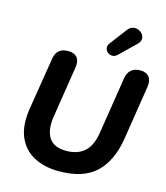

<svg xmlns="http://www.w3.org/2000/svg" viewBox="-137 -1059 1017 1174"><g transform="rotate(15 371.5 -472.0)"><path d="M345 11Q255 11 188 -24.5Q121 -60 90 -131.5Q59 -203 76 -313L129 -641Q139 -714 213 -714Q252 -714 270 -691Q288 -668 281 -628L230 -303Q217 -215 248.5 -168Q280 -121 357 -121Q429 -121 472 -159Q515 -197 528 -279L585 -641Q597 -714 670 -714Q707 -714 725 -691.5Q743 -669 737 -628L683 -284Q660 -141 580.5 -65Q501 11 345 11ZM513 -772Q497 -756 480 -756Q463 -756 450.5 -766Q438 -776 435 -791.5Q432 -807 444 -824L522 -927Q540 -953 564 -955Q588 -957 606.5 -943.5Q625 -930 628.5 -908.5Q632 -887 610 -866Z"/></g></svg>

Font: Nunito ExtraBold
Style: Italic
Weight: 800
Italic angle: -9°
Designer: Vernon Adams
Foundry: Vernon Adams
Version: Version 3.601; ttfautohint (v1.8.2.53-6de2)